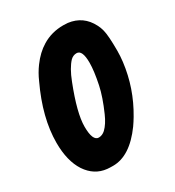

<svg xmlns="http://www.w3.org/2000/svg" viewBox="-138 -620 650 712"><g transform="rotate(-30 186.5 -264.0)"><path d="M243.2 -276.4Q254.9 -332.5 254.9 -367.2Q254.9 -421.9 230.5 -421.9Q215.8 -421.9 204.6 -411.1Q182.1 -387.7 163.1 -338.4Q120.1 -229 120.1 -170.9Q120.1 -109.4 146.5 -109.4Q161.6 -109.9 173.8 -121.1Q192.9 -139.2 208 -173.8Q233.9 -232.4 243.2 -276.4ZM58.6 -401.4Q71.3 -430.7 89.4 -455.1Q116.2 -491.7 149.4 -511.7Q189.5 -536.1 239.3 -536.1Q249.5 -536.1 258.8 -535.2Q320.8 -527.3 349.6 -470.7Q356 -459 359.9 -443.4Q366.2 -418.5 366.2 -354.5Q366.2 -332 363.3 -307.6Q350.6 -203.1 295.9 -111.3Q286.6 -95.7 276.4 -81.1Q211.9 7.8 139.6 7.8Q125 7.8 114.7 6.8Q62.5 1.5 30.8 -45.9Q0 -93.3 0 -170.9Q0 -277.3 58.6 -401.4Z"/></g></svg>

Font: Allan
Style: Bold
Weight: 700
Version: Version 1.005